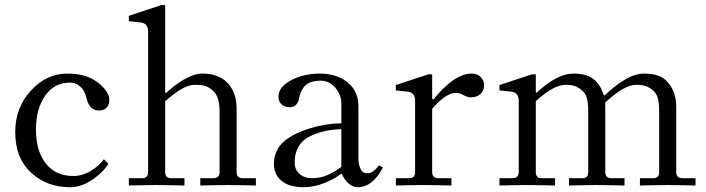

<svg xmlns="http://www.w3.org/2000/svg" viewBox="-20 -742 2827 769"><path d="M41 -212.9Q41 -312.5 105 -380.4Q167 -447.3 250 -447.3Q309.6 -447.3 348.6 -426.3Q379.4 -409.7 398.7 -386.2Q418 -362.8 418 -342.8Q418 -321.8 406.7 -310.5Q395.5 -299.3 376 -299.3Q358.4 -299.3 346.2 -310.5Q334 -321.8 329.1 -339.8Q321.8 -370.1 312 -383.3Q291.5 -411.1 260.3 -411.1Q197.3 -411.1 160.6 -358.4Q124 -305.7 124 -223.1Q124 -137.7 163.3 -87.4Q202.6 -37.1 273.9 -37.1Q309.6 -37.1 343 -57.1Q376.5 -77.1 396 -104L414.1 -85.9Q392.1 -50.8 348.9 -21.5Q305.7 7.8 259.8 7.8Q169.9 7.8 107.9 -47.4Q41 -106 41 -212.9Z M496.1 1V-28.3H548.8Q573.2 -28.3 573.2 -52.7V-616.7Q573.2 -648.9 542 -652.3L496.1 -657.2V-678.7L626 -721.7H641.6V-372.1L645 -369.1Q673.8 -397.9 715.1 -422.6Q756.3 -447.3 792 -447.3Q849.1 -447.3 884.8 -416.5Q927.7 -376.5 927.7 -308.6V-52.7Q927.7 -28.3 952.1 -28.3H1004.9V1Q1003.4 1 956.8 0Q910.2 -1 893.6 -1Q877 -1 830.3 0Q783.7 1 782.2 1V-28.3H835Q859.4 -28.3 859.4 -52.7V-296.4Q859.4 -359.9 828.6 -382.8Q814.5 -394 800.3 -398.2Q786.1 -402.3 759.8 -402.3Q714.4 -402.3 641.6 -336.4V-52.7Q641.6 -28.3 666 -28.3H718.8V1Q717.3 1 670.7 0Q624 -1 607.4 -1Q590.8 -1 544.2 0Q497.6 1 496.1 1Z M1077.1 -85.9Q1077.1 -110.4 1085.7 -131.1Q1094.2 -151.9 1107.9 -166.3Q1121.6 -180.7 1141.6 -193.1Q1161.6 -205.6 1180.7 -213.4Q1199.7 -221.2 1223.1 -228.5Q1286.6 -248 1347.2 -248V-325.7Q1347.2 -362.8 1322.8 -390.9Q1298.3 -418.9 1264.2 -418.9Q1217.3 -418.9 1196.8 -393.1Q1183.1 -376 1177.2 -345.2Q1174.8 -332 1165.5 -322.3Q1156.2 -312.5 1139.2 -312.5Q1120.6 -312.5 1107.9 -324Q1095.2 -335.4 1095.2 -354Q1095.2 -394 1146.2 -420.7Q1197.3 -447.3 1262.2 -447.3Q1315.4 -447.3 1356.4 -423.3Q1383.8 -407.2 1399.7 -380.1Q1415.5 -353 1415.5 -319.3V-107.4Q1415.5 -83.5 1424.1 -65.7Q1432.6 -47.9 1450.7 -47.9Q1475.6 -47.9 1497.6 -80.1L1513.7 -71.3Q1473.1 7.8 1412.1 7.8Q1391.6 7.8 1374 -9.3Q1356.4 -26.4 1349.1 -45.9L1343.3 -43.9Q1321.3 -25.9 1279.1 -9Q1236.8 7.8 1197.8 7.8Q1142.1 7.8 1111.8 -14.6Q1077.1 -40 1077.1 -85.9ZM1160.2 -90.8Q1160.2 -62.5 1179.7 -45.4Q1199.2 -28.3 1229.5 -28.3Q1262.7 -28.3 1290.3 -40.3Q1317.9 -52.2 1347.2 -73.7V-224.6Q1271.5 -222.7 1215.3 -192.9Q1190.4 -179.7 1175.3 -154.1Q1160.2 -128.4 1160.2 -90.8Z M1565.4 1V-28.3H1618.2Q1642.6 -28.3 1642.6 -52.7V-339.4Q1642.6 -371.6 1611.3 -375L1565.4 -379.9V-401.4L1695.3 -444.3H1710.9V-346.2L1715.8 -343.3Q1742.7 -377.4 1773.4 -403.8Q1824.2 -447.3 1869.1 -447.3Q1892.6 -447.3 1905.8 -433.1Q1918.9 -418.9 1918.9 -400.9Q1918.9 -379.4 1904.8 -365.7Q1890.6 -352.1 1865.2 -352.1Q1853 -352.1 1834.5 -361.8Q1820.8 -370.1 1805.2 -370.1Q1766.6 -370.1 1710.9 -306.2V-52.7Q1710.9 -28.3 1735.4 -28.3H1788.1V1Q1786.6 1 1740 0Q1693.4 -1 1676.8 -1Q1660.2 -1 1613.5 0Q1566.9 1 1565.4 1Z M1980.5 1V-28.3H2033.2Q2057.6 -28.3 2057.6 -52.7V-339.4Q2057.6 -371.6 2026.4 -375L1980.5 -379.9V-401.4L2110.4 -444.3H2126V-373L2129.4 -370.6Q2211.4 -447.3 2276.4 -447.3Q2337.4 -447.3 2365.7 -417.5Q2388.7 -394 2397.5 -361.8L2401.9 -359.9Q2436 -393.6 2478.5 -420.4Q2521 -447.3 2560.5 -447.3Q2621.6 -447.3 2649.9 -417.5Q2688.5 -378.4 2688.5 -312.5V-52.7Q2688.5 -28.3 2712.9 -28.3H2765.6V1Q2764.2 1 2717.5 0Q2670.9 -1 2654.3 -1Q2637.7 -1 2591.1 0Q2544.4 1 2543 1V-28.3H2595.7Q2620.1 -28.3 2620.1 -52.7V-296.4Q2620.1 -326.2 2615.2 -346.9Q2610.4 -367.7 2593.8 -381.3Q2580.1 -392.6 2565.9 -397.5Q2551.8 -402.3 2528.3 -402.3Q2479.5 -402.3 2403.3 -330.6Q2404.3 -324.2 2404.3 -312.5V-52.7Q2404.3 -28.3 2428.7 -28.3H2481.4V1Q2480 1 2433.3 0Q2386.7 -1 2370.1 -1Q2353.5 -1 2306.9 0Q2260.3 1 2258.8 1V-28.3H2311.5Q2335.9 -28.3 2335.9 -52.7V-296.4Q2335.9 -326.2 2331.1 -346.9Q2326.2 -367.7 2309.6 -381.3Q2295.9 -392.6 2281.7 -397.5Q2267.6 -402.3 2244.1 -402.3Q2198.2 -402.3 2126 -336.9V-52.7Q2126 -28.3 2150.4 -28.3H2203.1V1Q2201.7 1 2155 0Q2108.4 -1 2091.8 -1Q2075.2 -1 2028.6 0Q1981.9 1 1980.5 1Z"/></svg>

Font: Theano Old Style
Style: Regular
Weight: 400
Designer: Alexey Kryukov
Version: Version 2.00